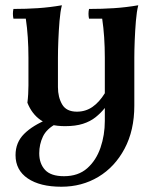

<svg xmlns="http://www.w3.org/2000/svg" viewBox="-20 -484 607 729"><path d="M227 -5Q168 -5 134.5 -28Q101 -51 84 -94Q86 -109 87 -126.5Q88 -144 88 -159V-265Q88 -346 78 -413H31Q27 -432 31 -450Q79 -450 124 -453Q169 -456 215 -464Q209 -441 206 -404.5Q203 -368 201.5 -330.5Q200 -293 200 -265V-153Q200 -115 216 -87.5Q232 -60 272 -60Q305 -60 331 -78Q357 -96 378 -130V-74Q363 -55 343 -39Q323 -23 295 -14Q267 -5 227 -5ZM318 -450Q367 -450 413 -453Q459 -456 505 -464Q499 -441 496 -404.5Q493 -368 491.5 -330.5Q490 -293 490 -265V-83Q490 11 453 80.5Q416 150 353.5 187.5Q291 225 213 225Q132 225 85.5 193.5Q39 162 39 105Q39 57 71.5 24.5Q104 -8 163 -32L195 -15Q157 5 143 34.5Q129 64 129 98Q129 137 151 161Q173 185 223 185Q277 185 311 155Q345 125 361.5 77Q378 29 378 -25V-265Q378 -346 368 -413H318Q314 -432 318 -450Z"/></svg>

Font: Poltawski Nowy SemiBold
Style: Regular
Weight: 600
Version: Version 1.001;gftools[0.9.25]